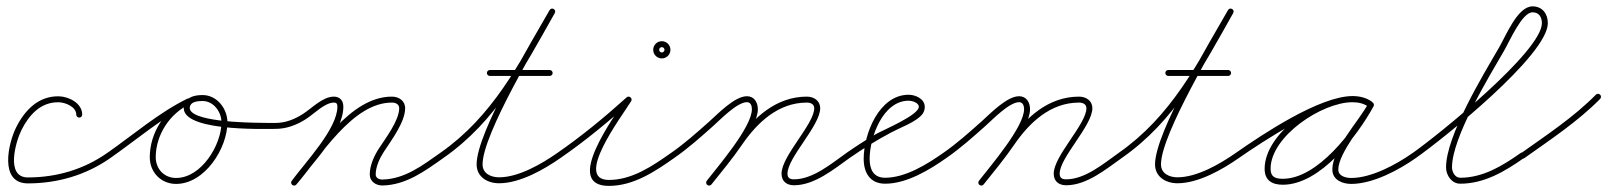

<svg xmlns="http://www.w3.org/2000/svg" viewBox="-20 -573 5132 613"><path d="M242.5 -207C242.5 -207 242.5 -207 242.5 -207C242.5 -243.6 199.6 -264.8 168.2 -265.5C102.8 -267 59 -221.2 31.5 -166.2C6.4 -116.1 -23.6 12.5 69 12.5C164.3 12.5 255.4 -14.2 333.5 -69.2C337.8 -72.3 338.8 -78.2 335.8 -82.5C332.7 -86.8 326.8 -87.8 322.5 -84.8C322.5 -84.8 322.5 -84.8 322.5 -84.8C247.6 -32 160.4 -6.5 69 -6.5C-3.7 -6.5 30.6 -121.9 48.5 -157.8C72.6 -205.9 110 -247.8 167.8 -246.5C188.2 -246 223.5 -232.5 223.5 -207C223.5 -201.8 227.8 -197.5 233 -197.5C238.2 -197.5 242.5 -201.8 242.5 -207Z M320.2 -71.6C323.2 -67.3 329.1 -66.2 333.4 -69.2C415.3 -126.3 497.1 -197.2 586.5 -240.9C591.3 -243.2 593.2 -248.9 590.9 -253.6C588.6 -258.4 582.9 -260.3 578.2 -258C578.2 -258 578.2 -258 578.2 -258C487.7 -213.8 405.3 -142.5 322.6 -84.8C318.3 -81.8 317.2 -75.9 320.2 -71.6ZM578.4 -258.1C578.4 -258.1 578.4 -258.1 578.4 -258.1C507.4 -225.2 458.2 -149.4 458.2 -71.2C458.2 -23.2 493.7 14.2 542.2 14.2C633.8 14.2 706.1 -99.6 706.1 -182.5C706.1 -226.1 672.5 -269.5 627 -269.5C605 -269.5 577.4 -265 569 -241.1C569 -241.1 569 -241.2 569 -241.2C569 -241.2 569.1 -241.2 569.1 -241.2C537.2 -152.1 821.8 -161.5 859 -161.5C864.2 -161.5 868.5 -165.7 868.5 -171C868.5 -176.2 864.3 -180.5 859 -180.5C850.2 -180.5 841.6 -180.6 833 -180.6C824.4 -180.8 816.1 -180.9 807.8 -181C785.3 -181.4 568.3 -182.5 586.9 -234.8C586.9 -234.8 587 -234.8 587 -234.8C587 -234.8 587 -234.9 587 -234.9C592 -249.3 614.3 -250.5 627 -250.5C661.9 -250.5 687.1 -215.6 687.1 -182.5C687.1 -110.3 623 -4.8 542.2 -4.8C504.1 -4.8 477.2 -33.6 477.2 -71.2C477.2 -142 522.1 -211.1 586.4 -240.9C591.1 -243.1 593.2 -248.7 591 -253.5C588.8 -258.2 583.1 -260.3 578.4 -258.1Z M859 -161.5C859 -161.5 859 -161.5 859 -161.5C894.8 -161.5 927.3 -173.8 957.1 -193C982 -208.9 1016.9 -245.5 1046 -245.5C1055 -245.5 1057.2 -240.9 1057.2 -232.5C1057.2 -162.1 956.5 -56.9 911.4 4.4C908.2 8.6 909.1 14.5 913.4 17.6C917.6 20.8 923.5 19.9 926.6 15.6C926.6 15.6 926.6 15.6 926.6 15.6C976.6 -52.1 1076.2 -149.2 1076.2 -232.5C1076.2 -251.3 1065.6 -264.5 1046 -264.5C1010.2 -264.5 976.3 -227.8 946.9 -209C920.1 -191.8 891.1 -180.5 859 -180.5C853.8 -180.5 849.5 -176.2 849.5 -171C849.5 -165.8 853.8 -161.5 859 -161.5ZM912.8 17.2C916.8 20.6 922.8 20.2 926.2 16.2C1002.8 -73.1 1104.8 -245.5 1231.2 -245.5C1242.7 -245.5 1254.5 -240.6 1254.5 -227.5C1254.5 -188.1 1210 -130.2 1189.5 -98.5C1174.2 -74.9 1160.5 -44.5 1160.5 -16C1160.5 -16 1160.5 -16 1160.5 -16C1160.5 -16 1160.5 -16 1160.5 -16C1160.5 6.8 1180.8 19.7 1201.8 19.2C1277.6 17.4 1337.1 -27.4 1396.5 -69.2C1400.8 -72.3 1401.8 -78.2 1398.8 -82.5C1395.7 -86.8 1389.8 -87.8 1385.5 -84.8C1385.5 -84.8 1385.5 -84.8 1385.5 -84.8C1329.7 -45.4 1272.7 -1.5 1201.4 0.2C1191.2 0.5 1179.5 -4.3 1179.5 -16C1179.5 -16 1179.5 -16 1179.5 -16C1179.5 -16 1179.5 -16 1179.5 -16C1179.5 -40.8 1192.2 -67.8 1205.4 -88.2C1228.6 -124 1273.5 -182.9 1273.5 -227.5C1273.5 -251.5 1253.4 -264.5 1231.2 -264.5C1095.7 -264.5 992.9 -90.8 911.8 3.8C908.4 7.8 908.8 13.8 912.8 17.2Z M1396.4 -69.2C1396.4 -69.2 1396.4 -69.2 1396.4 -69.2C1565.8 -187.4 1651.8 -355.5 1751.3 -531.3C1754.4 -536.8 1751.8 -541.9 1747.7 -544.3C1743.5 -546.6 1737.9 -546.2 1734.7 -540.7C1682.9 -449 1501.7 -151.8 1501.7 -48.3C1501.7 -7.9 1536.5 12.1 1573.3 12.1C1640.4 12.1 1717.3 -32 1770.4 -69.2C1774.7 -72.2 1775.8 -78.2 1772.8 -82.4C1769.8 -86.7 1763.8 -87.8 1759.6 -84.8C1759.6 -84.8 1759.6 -84.8 1759.6 -84.8C1709.9 -50 1636.1 -6.9 1573.3 -6.9C1547.3 -6.9 1520.7 -18.8 1520.7 -48.3C1520.7 -145.5 1702.2 -444.6 1751.3 -531.3C1754.4 -536.8 1751.8 -541.9 1747.7 -544.3C1743.5 -546.6 1737.9 -546.2 1734.7 -540.7C1636.8 -367.6 1552.2 -201.1 1385.6 -84.8C1381.3 -81.8 1380.2 -75.9 1383.2 -71.6C1386.2 -67.3 1392.1 -66.2 1396.4 -69.2ZM1544 -330.5C1544 -330.5 1544 -330.5 1544 -330.5C1607.7 -330.5 1671.3 -330.5 1735 -330.5C1740.2 -330.5 1744.5 -334.8 1744.5 -340C1744.5 -345.2 1740.2 -349.5 1735 -349.5C1735 -349.5 1735 -349.5 1735 -349.5C1671.3 -349.5 1607.7 -349.5 1544 -349.5C1538.8 -349.5 1534.5 -345.2 1534.5 -340C1534.5 -334.8 1538.8 -330.5 1544 -330.5Z M1770.4 -69.2C1770.4 -69.2 1770.4 -69.2 1770.4 -69.2C1847.8 -122.6 1923.5 -185 1993.4 -247.9C1997.4 -251.6 1995.2 -256.9 1991.3 -260.2C1987.4 -263.4 1981.8 -264.6 1978.9 -260C1943.2 -202 1775.3 20.5 1924 20.5C2003.1 20.5 2071.2 -25.4 2133.5 -69.2C2137.8 -72.3 2138.8 -78.2 2135.8 -82.5C2132.7 -86.8 2126.8 -87.8 2122.5 -84.8C2063.9 -43.5 1998.6 1.5 1924 1.5C1811.2 1.5 1964.6 -200.5 1995.1 -250C1997.9 -254.6 1996.3 -259.5 1993 -262.2C1989.7 -265 1984.7 -265.7 1980.6 -262.1C1911.4 -199.6 1836.4 -137.8 1759.6 -84.8C1755.3 -81.8 1754.2 -75.9 1757.2 -71.6C1760.2 -67.3 1766.1 -66.2 1770.4 -69.2ZM2101.5 -414C2101.5 -409.3 2097.7 -405.5 2093 -405.5C2088.3 -405.5 2084.5 -409.3 2084.5 -414C2084.5 -418.7 2088.3 -422.5 2093 -422.5C2097.7 -422.5 2101.5 -418.7 2101.5 -414ZM2065.5 -414C2065.5 -398.8 2077.8 -386.5 2093 -386.5C2108.2 -386.5 2120.5 -398.8 2120.5 -414C2120.5 -429.2 2108.2 -441.5 2093 -441.5C2077.8 -441.5 2065.5 -429.2 2065.5 -414Z M2133.4 -69.2C2133.4 -69.2 2133.4 -69.2 2133.4 -69.2C2177.4 -99.7 2217.4 -135.5 2257.3 -171C2279.5 -190.7 2333.1 -246.8 2364.7 -246.8C2377.1 -246.8 2380.6 -234.8 2380.6 -224.4C2380.6 -167.9 2274.2 -44.2 2236.5 4.2C2233.3 8.3 2234 14.3 2238.2 17.5C2242.3 20.7 2248.3 20 2251.5 15.8C2251.5 15.8 2251.5 15.8 2251.5 15.8C2292.8 -37.3 2399.6 -160.5 2399.6 -224.4C2399.6 -245.6 2388.3 -265.8 2364.7 -265.8C2325.4 -265.8 2272.1 -209.6 2244.7 -185.2C2205.3 -150.2 2166 -114.9 2122.6 -84.8C2118.3 -81.8 2117.2 -75.9 2120.2 -71.6C2123.2 -67.3 2129.1 -66.2 2133.4 -69.2ZM2251.4 15.9C2251.4 15.9 2251.4 15.9 2251.4 15.9C2284.6 -25.6 2318.8 -66.7 2348.8 -110.6C2397.6 -181.8 2464.8 -245.5 2556.2 -245.5C2567.7 -245.5 2579.6 -240.6 2579.6 -227.5C2579.6 -176.8 2475.2 -75.2 2475.2 -18.6C2475.2 5.7 2491.4 18.5 2515 18.5C2580.6 18.5 2642.1 -32.8 2693.5 -69.3C2697.8 -72.3 2698.8 -78.2 2695.7 -82.5C2692.7 -86.8 2686.8 -87.8 2682.5 -84.7C2682.5 -84.7 2682.5 -84.7 2682.5 -84.7C2634.9 -51 2575.6 -0.5 2515 -0.5C2501.8 -0.5 2494.2 -4.8 2494.2 -18.6C2494.2 -70 2598.6 -171.5 2598.6 -227.5C2598.6 -251.5 2578.4 -264.5 2556.2 -264.5C2458.2 -264.5 2385.6 -198 2333.2 -121.4C2303.4 -77.9 2269.4 -37.1 2236.6 4.1C2233.3 8.2 2234 14.2 2238.1 17.4C2242.2 20.7 2248.2 20 2251.4 15.9Z M2693.4 -69.2C2693.4 -69.2 2693.4 -69.2 2693.4 -69.2C2736.3 -99.1 2780.7 -126.6 2827 -151C2855.6 -166.1 2893.1 -179.2 2917.4 -200.5C2927 -208.8 2932.5 -219.1 2932.5 -232C2932.5 -257.4 2902.7 -270.5 2881 -270.5C2786.7 -270.5 2737.5 -145.1 2737.5 -66C2737.5 -21.9 2757.5 13.5 2806 13.5C2875.3 13.5 2948 -30.9 3002.5 -69.2C3006.8 -72.3 3007.8 -78.2 3004.8 -82.5C3001.7 -86.8 2995.8 -87.8 2991.5 -84.8C2991.5 -84.8 2991.5 -84.8 2991.5 -84.8C2940.6 -48.9 2871 -5.5 2806 -5.5C2768.4 -5.5 2756.5 -32.5 2756.5 -66C2756.5 -133.8 2798.6 -251.5 2881 -251.5C2891.3 -251.5 2913.5 -245.5 2913.5 -232C2913.5 -205.2 2798.5 -157.5 2776.9 -145C2744.6 -126.4 2713.2 -106.1 2682.6 -84.8C2678.3 -81.8 2677.2 -75.9 2680.2 -71.6C2683.2 -67.3 2689.1 -66.2 2693.4 -69.2Z M3002.4 -69.2C3002.4 -69.2 3002.4 -69.2 3002.4 -69.2C3046.4 -99.7 3086.4 -135.5 3126.3 -171C3148.5 -190.7 3202.1 -246.8 3233.7 -246.8C3246.1 -246.8 3249.6 -234.8 3249.6 -224.4C3249.6 -167.9 3143.2 -44.2 3105.5 4.2C3102.3 8.3 3103 14.3 3107.2 17.5C3111.3 20.7 3117.3 20 3120.5 15.8C3120.5 15.8 3120.5 15.8 3120.5 15.8C3161.8 -37.3 3268.6 -160.5 3268.6 -224.4C3268.6 -245.6 3257.3 -265.8 3233.7 -265.8C3194.4 -265.8 3141.1 -209.6 3113.7 -185.2C3074.3 -150.2 3035 -114.9 2991.6 -84.8C2987.3 -81.8 2986.2 -75.9 2989.2 -71.6C2992.2 -67.3 2998.1 -66.2 3002.4 -69.2ZM3120.4 15.9C3120.4 15.9 3120.4 15.9 3120.4 15.9C3153.6 -25.6 3187.8 -66.7 3217.8 -110.6C3266.6 -181.8 3333.8 -245.5 3425.2 -245.5C3436.7 -245.5 3448.6 -240.6 3448.6 -227.5C3448.6 -176.8 3344.2 -75.2 3344.2 -18.6C3344.2 5.7 3360.4 18.5 3384 18.5C3449.6 18.5 3511.1 -32.8 3562.5 -69.3C3566.8 -72.3 3567.8 -78.2 3564.7 -82.5C3561.7 -86.8 3555.8 -87.8 3551.5 -84.7C3551.5 -84.7 3551.5 -84.7 3551.5 -84.7C3503.9 -51 3444.6 -0.5 3384 -0.5C3370.8 -0.5 3363.2 -4.8 3363.2 -18.6C3363.2 -70 3467.6 -171.5 3467.6 -227.5C3467.6 -251.5 3447.4 -264.5 3425.2 -264.5C3327.2 -264.5 3254.6 -198 3202.2 -121.4C3172.4 -77.9 3138.4 -37.1 3105.6 4.1C3102.3 8.2 3103 14.2 3107.1 17.4C3111.2 20.7 3117.2 20 3120.4 15.9Z M3562.4 -69.2C3562.4 -69.2 3562.4 -69.2 3562.4 -69.2C3731.8 -187.4 3817.8 -355.5 3917.3 -531.3C3920.4 -536.8 3917.8 -541.9 3913.7 -544.3C3909.5 -546.6 3903.9 -546.2 3900.7 -540.7C3848.9 -449 3667.7 -151.8 3667.7 -48.3C3667.7 -7.9 3702.5 12.1 3739.3 12.1C3806.4 12.1 3883.3 -32 3936.4 -69.2C3940.7 -72.2 3941.8 -78.2 3938.8 -82.4C3935.8 -86.7 3929.8 -87.8 3925.6 -84.8C3925.6 -84.8 3925.6 -84.8 3925.6 -84.8C3875.9 -50 3802.1 -6.9 3739.3 -6.9C3713.3 -6.9 3686.7 -18.8 3686.7 -48.3C3686.7 -145.5 3868.2 -444.6 3917.3 -531.3C3920.4 -536.8 3917.8 -541.9 3913.7 -544.3C3909.5 -546.6 3903.9 -546.2 3900.7 -540.7C3802.8 -367.6 3718.2 -201.1 3551.6 -84.8C3547.3 -81.8 3546.2 -75.9 3549.2 -71.6C3552.2 -67.3 3558.1 -66.2 3562.4 -69.2ZM3710 -330.5C3710 -330.5 3710 -330.5 3710 -330.5C3773.7 -330.5 3837.3 -330.5 3901 -330.5C3906.2 -330.5 3910.5 -334.8 3910.5 -340C3910.5 -345.2 3906.2 -349.5 3901 -349.5C3901 -349.5 3901 -349.5 3901 -349.5C3837.3 -349.5 3773.7 -349.5 3710 -349.5C3704.8 -349.5 3700.5 -345.2 3700.5 -340C3700.5 -334.8 3704.8 -330.5 3710 -330.5Z M3923.2 -71.6C3926.2 -67.3 3932.1 -66.2 3936.4 -69.2C4013 -122.6 4203.7 -247.3 4298.6 -247.3C4316 -247.3 4334.1 -243.5 4348.5 -233.3C4353.4 -229.8 4358.6 -232.2 4361.2 -236.3C4363.9 -240.5 4364 -246.2 4358.8 -249.2C4338.2 -261.1 4321.7 -265.6 4297.3 -265.6C4190.5 -265.6 4017.6 -149 4017.6 -34.2C4017.6 3.1 4041.3 16.8 4075.7 16.8C4195.7 16.8 4313.5 -138.8 4365.3 -233.4C4368.4 -239 4365.7 -244.1 4361.6 -246.3C4357.4 -248.6 4351.7 -248.1 4348.7 -242.6C4315.9 -182.7 4233.8 -97.6 4233.8 -31.6C4233.8 1.3 4265.8 14.2 4294 14.2C4363.2 14.2 4446.3 -30.2 4501.5 -69.2C4505.8 -72.3 4506.8 -78.2 4503.8 -82.5C4500.7 -86.8 4494.8 -87.8 4490.5 -84.8C4490.5 -84.8 4490.5 -84.8 4490.5 -84.8C4438.7 -48.2 4359 -4.8 4294 -4.8C4277.1 -4.8 4252.8 -10.4 4252.8 -31.6C4252.8 -84.5 4336.5 -180.8 4365.3 -233.4C4368.4 -239 4365.7 -244 4361.6 -246.3C4357.4 -248.6 4351.7 -248.1 4348.7 -242.6C4300.8 -155 4187.2 -2.2 4075.7 -2.2C4051.8 -2.2 4036.6 -7.8 4036.6 -34.2C4036.6 -138.1 4201.4 -246.6 4297.3 -246.6C4318.4 -246.6 4331.7 -242.9 4349.2 -232.8C4354.5 -229.8 4359.5 -232 4362 -235.9C4364.5 -239.7 4364.4 -245.2 4359.5 -248.7C4341.9 -261.3 4320 -266.3 4298.6 -266.3C4192.9 -266.3 4009.9 -143.6 3925.6 -84.8C3921.3 -81.8 3920.2 -75.9 3923.2 -71.6Z M4488.2 -71.6C4491.2 -67.3 4497.2 -66.2 4501.4 -69.2C4586.9 -129 4921.8 -397.2 4921.8 -499.1C4921.8 -528.9 4904.2 -552.7 4873 -552.7C4825.1 -552.7 4788.8 -460.3 4765.8 -420.8C4713.4 -330.6 4596.8 -138.9 4596.8 -38.6C4596.8 -13.4 4614.7 13.5 4642 13.5C4719.3 13.5 4785.2 -26.1 4846.5 -69.2C4850.8 -72.3 4851.8 -78.2 4848.8 -82.5C4845.7 -86.8 4839.8 -87.8 4835.5 -84.8C4835.5 -84.8 4835.5 -84.8 4835.5 -84.8C4777.7 -44 4715 -5.5 4642 -5.5C4625.4 -5.5 4615.8 -24.1 4615.8 -38.6C4615.8 -133.7 4732.1 -325.1 4782.2 -411.2C4800.6 -442.9 4839.3 -533.7 4873 -533.7C4893.7 -533.7 4902.8 -518.3 4902.8 -499.1C4902.8 -408.5 4568.9 -139.6 4490.6 -84.8C4486.3 -81.8 4485.2 -75.8 4488.2 -71.6Z M4833.3 -70.2C4836.3 -65.9 4842.2 -64.9 4846.5 -67.9C4929.1 -126.6 5017.5 -184.9 5088.8 -257.3C5092.5 -261.1 5092.4 -267.1 5088.7 -270.8C5084.9 -274.5 5078.9 -274.4 5075.2 -270.7C5075.2 -270.7 5075.2 -270.7 5075.2 -270.7C5004.8 -199.1 4917.2 -141.5 4835.5 -83.4C4831.2 -80.4 4830.2 -74.4 4833.3 -70.2Z"/></svg>

Font: FRB American Cursive Extralight
Style: Italic
Weight: 200
Italic angle: -25°
Version: Version 2.0;Modular Font Editor K font №1